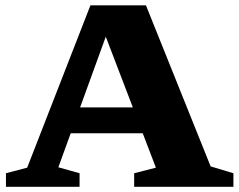

<svg xmlns="http://www.w3.org/2000/svg" viewBox="-20 -722 922 742"><path d="M210.5 -207V-307H573.5V-207ZM794 -79 882 -52.5V0H498.5V-52.5L582.5 -74L378.5 -607H398.5L205.5 -75.5L287.5 -52.5V0H3V-52.5L85 -74L329.5 -701.5H544Z"/></svg>

Font: Newsreader 9pt
Style: Bold
Weight: 700
Designer: Hugues Gentile
Foundry: Production Type
Version: Version 1.003